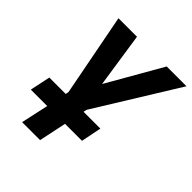

<svg xmlns="http://www.w3.org/2000/svg" viewBox="-197 -841 968 968"><g transform="rotate(45 287.5 -357.0)"><path d="M245 0 276 -147H397L419 -256H299L303 -274L575 -714H434L266 -421L222 -714H90L175 -273L172 -256H55L32 -147H149L117 0Z"/></g></svg>

Font: Noto Sans UI SemiCondensed
Style: Bold Italic
Weight: 700
Width: 4
Designer: Monotype Design Team
Foundry: Monotype Imaging Inc.
Version: 1.001